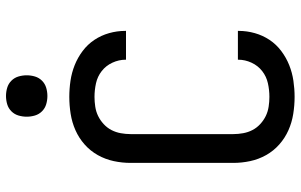

<svg xmlns="http://www.w3.org/2000/svg" viewBox="-201 -793 1002 640"><g transform="rotate(-90 300.0 -473.0)"><path d="M297 8Q269 8 240.5 3.5Q212 -1 186 -12.5Q160 -24 138.5 -43Q117 -62 103 -87Q89 -112 83 -140Q77 -168 77 -196V-539Q77 -567 83 -595Q89 -623 103 -648Q117 -673 138.5 -692Q160 -711 186 -722.5Q212 -734 240.5 -738.5Q269 -743 297 -743Q324 -743 351 -739Q378 -735 403 -725Q428 -715 450 -698.5Q472 -682 487 -659.5Q502 -637 509.5 -610.5Q517 -584 517 -557Q517 -556 517 -555.5Q517 -555 517 -554H421Q421 -554 421 -554.5Q421 -555 421 -555Q421 -578 411 -599.5Q401 -621 383 -635Q365 -649 342.5 -654Q320 -659 297 -659Q281 -659 264.5 -656.5Q248 -654 233.5 -647Q219 -640 206.5 -628.5Q194 -617 186.5 -602.5Q179 -588 176 -571.5Q173 -555 173 -539V-196Q173 -180 176 -163.5Q179 -147 186.5 -132.5Q194 -118 206.5 -106.5Q219 -95 233.5 -88Q248 -81 264.5 -78.5Q281 -76 297 -76Q320 -76 342.5 -81Q365 -86 383 -100Q401 -114 411 -135.5Q421 -157 421 -180Q421 -180 421 -180.5Q421 -181 421 -181H517Q517 -180 517 -179.5Q517 -179 517 -178Q517 -151 509.5 -124.5Q502 -98 487 -75.5Q472 -53 450 -36.5Q428 -20 403 -10Q378 0 351 4Q324 8 297 8ZM300 -816Q286 -816 272.5 -820Q259 -824 249 -834Q239 -844 235 -857.5Q231 -871 231 -885Q231 -899 235 -912.5Q239 -926 249 -936Q259 -946 272.5 -950Q286 -954 300 -954Q314 -954 327.5 -950Q341 -946 351 -936Q361 -926 365 -912.5Q369 -899 369 -885Q369 -871 365 -857.5Q361 -844 351 -834Q341 -824 327.5 -820Q314 -816 300 -816Z"/></g></svg>

Font: Iosevka Custom Medium Extended
Style: Regular
Weight: 500
Width: 7
Monospace: yes
Designer: Belleve Invis
Foundry: Belleve Invis
Version: Version 11.2.4; ttfautohint (v1.8.4)